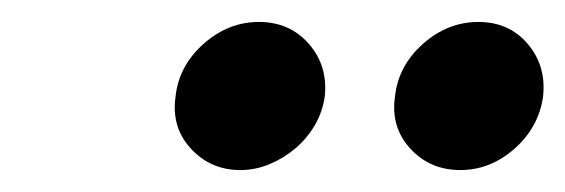

<svg xmlns="http://www.w3.org/2000/svg" viewBox="-20 -745 515 175"><path d="M199 -590Q172 -590 154 -609.5Q136 -629 140 -657Q143 -685 165.5 -705Q188 -725 216 -725Q244 -725 261.5 -705Q279 -685 276 -657Q274 -643 267 -631Q260 -619 249.5 -610Q239 -601 226 -595.5Q213 -590 199 -590ZM340 -657Q343 -685 365.5 -705Q388 -725 416 -725Q444 -725 461 -705Q478 -685 475 -657Q471 -629 449 -609.5Q427 -590 399.5 -590Q372 -590 354 -609.5Q336 -629 340 -657Z"/></svg>

Font: Orkney Medium
Style: MediumItalic
Weight: 500
Designer: Samuel Oakes and Alfredo Marco Pradil
Foundry: Alfredo Marco Pradil
Version: 1.0; ttfautohint (v1.5)